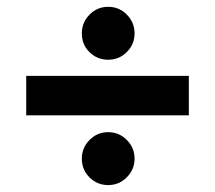

<svg xmlns="http://www.w3.org/2000/svg" viewBox="-20 -533 625 558"><path d="M217.8 -436Q217.8 -467.8 240.2 -490.5Q262.7 -513.2 294.4 -513.2Q326.2 -513.2 348.6 -490.5Q371.1 -467.8 371.1 -436Q371.1 -404.3 348.6 -381.8Q326.2 -359.4 294.4 -359.4Q262.7 -359.4 240.2 -381.3Q217.8 -403.3 217.8 -436ZM56.2 -197.8V-312.5H528.8V-197.8ZM217.8 -71.8Q217.8 -103.5 240.2 -126.2Q262.7 -148.9 294.4 -148.9Q326.2 -148.9 348.6 -126.2Q371.1 -103.5 371.1 -71.8Q371.1 -40.5 348.6 -17.8Q326.2 4.9 294.4 4.9Q262.7 4.9 240.2 -17.3Q217.8 -39.6 217.8 -71.8Z"/></svg>

Font: Vazirmatn RD UI ExtraBold
Style: Regular
Weight: 800
Designer: Saber Rastikerdar
Foundry: Saber Rastikerdar
Version: Version 33.003